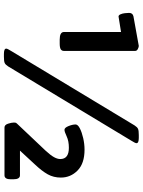

<svg xmlns="http://www.w3.org/2000/svg" viewBox="109 -852 746 1005"><g transform="rotate(90 482.5 -350.0)"><path d="M188 -289Q148 -289 148 -311V-610L67 -597Q60 -597 55.5 -607Q51 -617 49.5 -630Q48 -643 48 -652Q48 -671 66 -675L221 -703Q227 -703 237 -698Q247 -693 247 -684V-311Q247 -300 238.5 -294.5Q230 -289 208 -289ZM263 3Q235 3 235 -9Q235 -13 238.5 -19.5Q242 -26 248 -36L637 -681Q646 -695 655 -699Q664 -703 687 -703H702Q730 -703 730 -691Q730 -687 726.5 -680.5Q723 -674 717 -664L328 -19Q319 -5 310 -1Q301 3 278 3ZM648 0Q634 0 628 -18.5Q622 -37 622 -49Q622 -53 622.5 -57Q623 -61 628 -66L769 -215Q793 -241 803 -259Q813 -277 813 -292Q813 -337 754 -337Q719 -337 694.5 -325.5Q670 -314 660 -314Q649 -314 640.5 -335Q632 -356 632 -372Q632 -384 652.5 -394.5Q673 -405 703.5 -412Q734 -419 764 -419Q836 -419 873 -382.5Q910 -346 910 -295Q910 -257 893 -226.5Q876 -196 842 -160L769 -81H898Q919 -81 919 -46V-33Q919 0 898 0Z"/></g></svg>

Font: Asap Expanded ExtraBold
Style: Regular
Weight: 800
Width: 7
Designer: Pablo Cosgaya
Foundry: Omnibus-Type
Version: Version 3.001; ttfautohint (v1.8.4.7-5d5b)